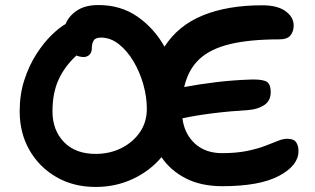

<svg xmlns="http://www.w3.org/2000/svg" viewBox="-20 -731 1248 761"><path d="M359 10Q271 10 203 -29.5Q135 -69 96.5 -136.5Q58 -204 58 -290Q58 -357 76.5 -414Q95 -471 123.5 -515.5Q152 -560 183 -590.5Q214 -621 240 -636Q253 -668 285.5 -689.5Q318 -711 370 -711Q459 -711 525 -665Q591 -619 632 -546Q686 -630 784 -670Q882 -710 1019 -710Q1080 -710 1112 -686.5Q1144 -663 1144 -630Q1144 -607 1131.5 -591Q1119 -575 1088 -575Q969 -575 891 -556Q813 -537 769.5 -496Q726 -455 710 -386Q768 -397 838 -405.5Q908 -414 983 -416Q1026 -416 1039.5 -405.5Q1053 -395 1053 -366Q1053 -332 1028 -315Q1003 -298 966 -295Q886 -290 819.5 -281.5Q753 -273 703 -262Q711 -200 752.5 -162Q794 -124 860 -124Q916 -124 958 -132.5Q1000 -141 1030 -152.5Q1060 -164 1081 -172.5Q1102 -181 1118 -181Q1144 -181 1153.5 -167.5Q1163 -154 1163 -132Q1163 -75 1086 -34Q1009 7 861 7Q777 7 716.5 -24Q656 -55 620 -108Q575 -54 507 -22Q439 10 359 10ZM188 -290Q188 -215 233.5 -168Q279 -121 359 -121Q415 -121 461 -144Q507 -167 534.5 -207Q562 -247 562 -300Q562 -347 548 -396.5Q534 -446 509 -488Q484 -530 451 -556Q418 -582 380 -582Q358 -582 351 -570Q344 -558 344 -541Q344 -523 334.5 -514Q325 -505 312 -505Q297 -505 283 -511Q237 -469 212.5 -416Q188 -363 188 -290Z"/></svg>

Font: Shantell Sans Normal
Style: Regular
Weight: 600
Designer: Stephen Nixon, Anya Danilova, Shantell Martin
Foundry: Arrow Type
Version: Version 1.009;[a7da0bfa3]